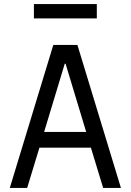

<svg xmlns="http://www.w3.org/2000/svg" viewBox="-20 -920 640 940"><path d="M113 0 173 -197H425L485 0H572L359 -700H241L28 0ZM196 -274 297 -608H301L402 -274ZM146 -830H454V-900H146Z"/></svg>

Font: CommitMono
Style: 400Regular
Weight: 400
Monospace: yes
Designer: Eigil Nikolajsen
Foundry: Eigil Nikolajsen
Version: Version 1.143